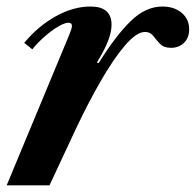

<svg xmlns="http://www.w3.org/2000/svg" viewBox="-21 -554 586 574"><path d="M-1 0 186.5 -451Q190 -459.5 192 -466Q194 -472.5 194 -477Q194 -486 183.5 -486Q172.5 -486 153.2 -474.8Q134 -463.5 113 -445.2Q92 -427 75.5 -406.5L51.5 -426Q93.5 -476.5 146 -505.5Q198.5 -534.5 249.5 -534.5Q312.5 -534.5 312.5 -480Q312.5 -460 302.8 -433.5Q293 -407 268.5 -367L274 -365.5Q325.5 -448 370 -491.2Q414.5 -534.5 464.5 -534.5Q499.5 -534.5 522 -515.8Q544.5 -497 544.5 -466.5Q544.5 -440.5 528.8 -425.8Q513 -411 490.5 -411Q468.5 -411 457.2 -423Q446 -435 437 -446.8Q428 -458.5 412.5 -458.5Q387.5 -458.5 353.2 -418.8Q319 -379 280.8 -312.8Q242.5 -246.5 205 -167L127 0Z"/></svg>

Font: Libre Caslon Text SemiBold Italic
Style: Regular
Weight: 600
Italic angle: -22.583°
Designer: Pablo Impallari, Rodrigo Fuenzalida, Katja Schimmel
Foundry: Pablo Impallari, Rodrigo Fuenzalida
Version: Version 2.000